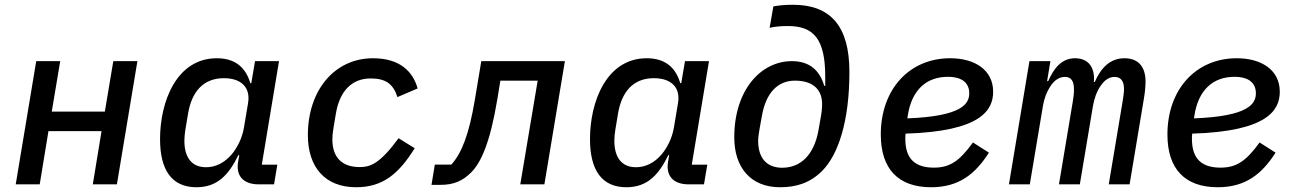

<svg xmlns="http://www.w3.org/2000/svg" viewBox="-20 -772 5441 804"><path d="M45.8 0H146.3L182.9 -223H405.2L368.6 0H469.5L555.4 -516H454.5L419 -304.7H196.7L232.2 -516H131.7Z M802.6 12.1C892 12.1 938.6 -41.9 978.3 -122.5H981.9L976.9 -93.4C968 -38 996.1 0 1063.9 0H1127.5L1141.3 -82.4H1076.3L1148.4 -516H1047.9L1032.3 -424H1028.1C1008.5 -491.1 963.1 -528.1 887.8 -528.1C720.2 -528.1 650.2 -348 650.2 -189.6C650.2 -60 699.2 12.1 802.6 12.1ZM752.1 -182.5C752.1 -196.7 753.6 -211.6 756 -227.6L767.4 -295.5C782.3 -385.7 829.5 -444.6 917.6 -444.6C989.3 -444.6 1029.8 -406.6 1018.8 -340.6L1001.4 -236.9C993.6 -191.4 972.3 -152 950.3 -125.7C919 -89.1 881.7 -71.7 842.7 -71.7C780.9 -71.7 752.1 -115.1 752.1 -182.5Z M1471.2 12.1C1584.5 12.1 1650.6 -45.5 1716.6 -151.3L1649.1 -193.2C1570 -85.6 1530.5 -72.4 1485.8 -72.4C1413.7 -72.4 1371.8 -111.5 1371.8 -187.9C1371.8 -202.1 1372.9 -215.9 1376.4 -235.8L1386.4 -295.8C1402.3 -391.7 1454.2 -443.5 1532 -443.5C1593.7 -443.5 1626.4 -421.9 1644.2 -365.4L1728.7 -401.6C1709.2 -473 1653.8 -528.1 1541.9 -528.1C1382.5 -528.1 1269.2 -396 1269.2 -206C1269.2 -73.9 1339.5 12.1 1471.2 12.1Z M1786.9 2.1H1824.6C1879.6 2.1 1916.5 -13.8 1952.8 -49.7C1995.4 -92.3 2032.7 -177.2 2062.5 -356.2L2075.3 -434.3H2231.5L2158.7 0H2259.6L2345.5 -516H1995.4L1968.4 -353.7C1943.9 -208.8 1913.7 -131.4 1870 -82.7H1800.8Z M2603 12.1C2692.5 12.1 2739 -41.9 2778.8 -122.5H2782.3L2777.3 -93.4C2768.5 -38 2796.5 0 2864.3 0H2927.9L2941.8 -82.4H2876.8L2948.9 -516H2848.4L2832.7 -424H2828.5C2808.9 -491.1 2763.5 -528.1 2688.2 -528.1C2520.6 -528.1 2450.6 -348 2450.6 -189.6C2450.6 -60 2499.6 12.1 2603 12.1ZM2552.6 -182.5C2552.6 -196.7 2554 -211.6 2556.5 -227.6L2567.8 -295.5C2582.7 -385.7 2630 -444.6 2718 -444.6C2789.8 -444.6 2830.3 -406.6 2819.2 -340.6L2801.8 -236.9C2794 -191.4 2772.7 -152 2750.7 -125.7C2719.5 -89.1 2682.2 -71.7 2643.1 -71.7C2581.3 -71.7 2552.6 -115.1 2552.6 -182.5Z M3246.4 12.1C3313.2 12.1 3371.1 -5 3422.6 -56.1C3489.7 -123.6 3536.9 -262.8 3536.9 -470.9C3536.9 -662.6 3458.1 -752.1 3300.1 -752.1C3266.7 -752.1 3235.4 -748.9 3218.4 -745L3202.8 -655.5C3220.5 -659.8 3245.7 -663 3278.8 -663C3387.8 -663 3435.7 -608.7 3435.7 -449.9V-412.6H3431.5C3412.3 -479 3367.9 -516 3296.2 -516C3165.5 -516 3054.7 -394.5 3054.7 -196.7C3054.7 -73.2 3121.4 12.1 3246.4 12.1ZM3154.8 -182.2C3154.8 -196 3157 -210.2 3160.9 -233.7L3170.5 -286.9C3187.1 -381.4 3235.1 -434.3 3308.9 -434.3C3390.3 -434.3 3422.6 -391.3 3422.6 -336.6C3422.6 -315.3 3419.7 -294.7 3416.5 -278.8L3407.3 -226.2C3388.8 -122.5 3332 -69.6 3255.3 -69.6C3194.2 -69.6 3154.8 -106.2 3154.8 -182.2Z M3879.3 12.1C3995.7 12.1 4064.6 -44 4121.1 -132.8L4054.3 -175.4C3997.9 -98 3958.5 -70 3890.3 -70C3795.1 -70 3771 -125 3771 -191.4C3771 -194.2 3771 -203.1 3772 -212.4C4089.5 -221.9 4138.8 -311.8 4138.8 -387.8C4138.8 -479.8 4061.1 -528.1 3958.8 -528.1C3787.3 -528.1 3668.3 -397.4 3668.3 -208.8C3668.3 -64.3 3741.8 12.1 3879.3 12.1ZM3779.5 -276.3 3781.2 -287.6C3797.6 -395.2 3859 -450.3 3949.2 -450.3C4013.8 -450.3 4038.7 -420.5 4038.7 -381.7C4038.7 -337.4 4009.2 -285.2 3779.5 -276.3Z M4292.3 0 4347.7 -330.6C4351.9 -356.5 4362.2 -386.7 4379.6 -412.3C4395.6 -436.4 4415.8 -449.9 4439.6 -449.9C4464.5 -449.9 4477.3 -433.9 4477.3 -397.7C4477.3 -382.1 4475.5 -364.3 4471.9 -344.1L4414.4 0H4501.8L4556.5 -326.7C4561.8 -358.7 4572.1 -388.5 4588.8 -412.3C4605.1 -436.1 4623.2 -449.9 4647.7 -449.9C4673.7 -449.9 4686.8 -431.8 4686.8 -399.5C4686.8 -385.7 4683.9 -364.3 4680.4 -344.1L4622.9 0H4710.2L4769.9 -358C4774.1 -382.1 4777 -409.8 4777 -430C4777 -492.9 4746.4 -528.1 4688.9 -528.1C4628.2 -528.1 4589.8 -487.2 4564.3 -428.6H4560.7C4565.7 -488.6 4538.4 -528.1 4481.9 -528.1C4425.8 -528.1 4393.1 -486.5 4369.3 -432.2H4364.7L4378.6 -516H4290.8L4204.9 0Z M5079.5 12.1C5196 12.1 5264.9 -44 5321.4 -132.8L5254.6 -175.4C5198.2 -98 5158.7 -70 5090.6 -70C4995.4 -70 4971.2 -125 4971.2 -191.4C4971.2 -194.2 4971.2 -203.1 4972.3 -212.4C5289.8 -221.9 5339.1 -311.8 5339.1 -387.8C5339.1 -479.8 5261.4 -528.1 5159.1 -528.1C4987.6 -528.1 4868.6 -397.4 4868.6 -208.8C4868.6 -64.3 4942.1 12.1 5079.5 12.1ZM4979.8 -276.3 4981.5 -287.6C4997.9 -395.2 5059.3 -450.3 5149.5 -450.3C5214.1 -450.3 5239 -420.5 5239 -381.7C5239 -337.4 5209.5 -285.2 4979.8 -276.3Z"/></svg>

Font: Margiela Mono Italic Medium It
Style: Regular
Weight: 500
Designer: Mike Abbink, Paul van der Laan, Pieter van Rosmalen
Foundry: Bold Monday
Version: Version 2.003 2021